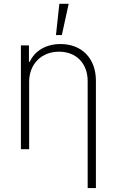

<svg xmlns="http://www.w3.org/2000/svg" viewBox="-20 -784 614 1009"><path d="M133.2 -353.7C133.2 -448.9 199.2 -512.4 290.1 -512.4C380.7 -512.4 440.7 -450.6 440.7 -358V204.5H484V-359.7C484 -479 408 -552.6 298.3 -552.6C220.5 -552.6 161.9 -515.6 136.4 -459.2H132.1V-545.5H89.8V0H133.2ZM274.1 -599.8H305L340.9 -764.2H291.9Z"/></svg>

Font: Karasuma Gothic
Style: Thin
Weight: 200
Designer: Rasmus Andersson / Ryoko Ishizuka
Foundry: rsms
Version: Version 1.00